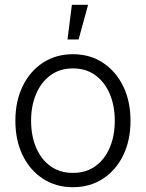

<svg xmlns="http://www.w3.org/2000/svg" viewBox="-20 -762 602 793"><path d="M281.2 11.2Q210.9 11.2 157.2 -23.9Q103.5 -59.1 73.5 -120.8Q43.5 -182.6 43.5 -263.2Q43.5 -343.8 73.5 -405.8Q103.5 -467.8 157.2 -502.9Q210.9 -538.1 281.2 -538.1Q351.6 -538.1 405 -502.9Q458.5 -467.8 488.8 -405.8Q519 -343.8 519 -263.2Q519 -182.6 489 -120.8Q459 -59.1 405.3 -23.9Q351.6 11.2 281.2 11.2ZM281.2 -47.9Q335.4 -47.9 374 -75.7Q412.6 -103.5 433.3 -152.3Q454.1 -201.2 454.1 -263.2Q454.1 -325.2 433.3 -374Q412.6 -422.9 374 -451.2Q335.4 -479.5 281.2 -479.5Q227.5 -479.5 188.7 -451.2Q149.9 -422.9 129.2 -374Q108.4 -325.2 108.4 -263.2Q108.4 -201.2 129.2 -152.3Q149.9 -103.5 188.5 -75.7Q227.1 -47.9 281.2 -47.9ZM258.8 -599.1 276.9 -742.2H343.8L304.7 -599.1Z"/></svg>

Font: Inter 24pt Light
Style: Regular
Weight: 300
Designer: Rasmus Andersson
Foundry: rsms
Version: Version 4.001;git-66647c0bb